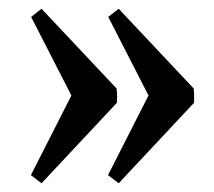

<svg xmlns="http://www.w3.org/2000/svg" viewBox="-20 -420 491 440"><path d="M75.2 0 50.8 -18.6 143.6 -201.2 51.3 -381.3 75.2 -399.9 247.1 -217.3Q249 -204.1 248 -184.6ZM252 0 227.5 -18.6 320.3 -201.2 228 -381.3 252 -399.9 423.8 -217.3Q424.8 -210.4 424.8 -202.4Q424.8 -194.3 424.8 -184.6Z"/></svg>

Font: Namdhinggo SemiBold
Style: Regular
Weight: 600
Designer: Victor Gaultney
Foundry: SIL International
Version: Version 3.001